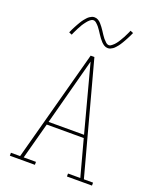

<svg xmlns="http://www.w3.org/2000/svg" viewBox="-172 -1060 944 1160"><g transform="rotate(20 300.0 -480.5)"><path d="M36 0V-19H95L288 -735H312L444 -245L505 -19H564V0H403V-19H482L419 -253H181L118 -19H197V0ZM414 -272 356 -490Q342 -543 328 -595.5Q314 -648 300 -701Q286 -648 272 -595.5Q258 -543 244 -490L186 -272ZM369 -813Q356 -813 345.5 -819.5Q335 -826 326.5 -835Q318 -844 311 -853.5Q304 -863 297 -873.5Q290 -884 283 -895Q276 -906 268.5 -915Q261 -924 251 -933Q241 -942 231 -942Q226 -942 223.5 -941Q221 -940 217.5 -938Q214 -936 209.5 -932.5Q205 -929 200 -923.5Q195 -918 192.5 -914.5Q190 -911 187.5 -908Q185 -905 183 -902Q181 -899 178.5 -895.5Q176 -892 173.5 -888Q171 -884 169 -879.5Q167 -875 164 -870.5Q161 -866 158.5 -861Q156 -856 153.5 -850.5Q151 -845 148 -839.5Q145 -834 142.5 -828Q140 -822 137 -815L118 -823Q123 -835 128 -845Q133 -855 138 -864.5Q143 -874 147.5 -882Q152 -890 156.5 -897.5Q161 -905 165 -911Q169 -917 173.5 -922.5Q178 -928 185.5 -936.5Q193 -945 200.5 -950Q208 -955 215 -958Q222 -961 231 -961Q244 -961 254.5 -955Q265 -949 273.5 -939.5Q282 -930 289 -920.5Q296 -911 303 -900.5Q310 -890 317 -879Q324 -868 331.5 -859Q339 -850 349 -841Q359 -832 369 -832Q374 -832 376.5 -833Q379 -834 382.5 -836.5Q386 -839 390.5 -842.5Q395 -846 400 -851Q405 -856 407.5 -859.5Q410 -863 412.5 -866Q415 -869 417 -872Q419 -875 421.5 -879Q424 -883 426.5 -887Q429 -891 431 -895Q433 -899 436 -903.5Q439 -908 441.5 -913Q444 -918 446.5 -923.5Q449 -929 452 -934.5Q455 -940 457.5 -946Q460 -952 463 -959L482 -951Q477 -940 472 -929.5Q467 -919 462 -910Q457 -901 452.5 -892.5Q448 -884 443.5 -877Q439 -870 435 -863.5Q431 -857 426.5 -851.5Q422 -846 414.5 -837.5Q407 -829 399.5 -824Q392 -819 385 -816Q378 -813 369 -813Z"/></g></svg>

Font: Iosevka Etoile Thin
Style: Regular
Weight: 100
Designer: Belleve Invis
Foundry: Belleve Invis
Version: Version 22.1.2; ttfautohint (v1.8.4)